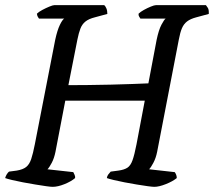

<svg xmlns="http://www.w3.org/2000/svg" viewBox="-30 -724 829 744"><path d="M174 0Q167 0 149 -2.5Q131 -5 107 -9Q83 -13 59 -17.5Q35 -22 16.5 -26.5Q-2 -31 -10 -34Q-8 -42 -3.5 -49Q1 -56 5 -59L35 -63Q59 -67 71.5 -77Q84 -87 91 -108Q98 -129 105 -165L184 -570Q192 -607 202 -627.5Q212 -648 219 -652H121Q119 -655 116.5 -659Q114 -663 113 -671Q120 -678 134 -685.5Q148 -693 161.5 -698.5Q175 -704 180 -704H374Q378 -701 382 -692Q386 -683 386 -670L338 -657Q314 -651 301 -640.5Q288 -630 281.5 -613Q275 -596 270 -571L235 -394Q268 -394 311 -394.5Q354 -395 399 -396Q444 -397 482.5 -398.5Q521 -400 545 -401L577 -570Q585 -608 595.5 -628Q606 -648 612 -652H514Q512 -655 509 -660Q506 -665 507 -671Q514 -678 527.5 -685.5Q541 -693 554.5 -698.5Q568 -704 574 -704H768Q770 -701 775 -694Q780 -687 779 -670L731 -657Q708 -651 695 -641Q682 -631 675 -614.5Q668 -598 663 -571L579 -136Q574 -111 564 -92.5Q554 -74 548 -68L647 -57Q649 -55 652 -48.5Q655 -42 655 -34Q639 -21 612.5 -10.5Q586 0 568 0Q561 0 542.5 -2.5Q524 -5 500 -9Q476 -13 452.5 -17.5Q429 -22 410.5 -26.5Q392 -31 384 -34Q385 -42 390 -48.5Q395 -55 399 -59L429 -63Q451 -66 463.5 -74Q476 -82 483.5 -103Q491 -124 499 -165L531 -334H223L185 -136Q180 -111 170.5 -93Q161 -75 154 -68L254 -57Q256 -53 259 -46.5Q262 -40 261 -34Q246 -21 220 -10.5Q194 0 174 0Z"/></svg>

Font: Texturina 12pt Medium
Style: Italic
Weight: 500
Italic angle: -11°
Designer: Guillermo Torres Carreño
Foundry: Omnibus-Type
Version: Version 1.002